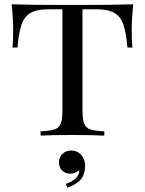

<svg xmlns="http://www.w3.org/2000/svg" viewBox="-20 -628 671 889"><path d="M590 -490Q590 -438 593 -408H570Q564 -478 551 -515Q538 -552 509 -568.5Q480 -585 426 -585H362V-116Q362 -74 370 -55Q378 -36 398 -29Q418 -22 463 -20V0Q411 -3 316 -3Q216 -3 168 0V-20Q213 -22 233 -29Q253 -36 261 -55Q269 -74 269 -116V-585H205Q151 -585 122 -568.5Q93 -552 80 -515Q67 -478 61 -408H38Q41 -440 41 -490Q41 -542 34 -608Q117 -605 316 -605Q514 -605 597 -608Q590 -542 590 -490ZM374 139Q374 177 356 200.5Q338 224 292 241L285 223Q311 215 329.5 198.5Q348 182 347 160Q329 176 305 176Q282 176 267.5 161.5Q253 147 253 122Q253 100 269.5 84.5Q286 69 309 69Q338 69 356 89Q374 109 374 139Z"/></svg>

Font: Playfair Display SC
Style: Regular
Weight: 400
Designer: Claus Eggers Sørensen
Foundry: Claus Eggers Sørensen
Version: Version 1.200; ttfautohint (v1.6)